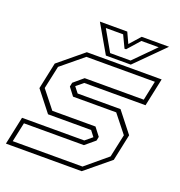

<svg xmlns="http://www.w3.org/2000/svg" viewBox="-127 -806 856 913"><g transform="rotate(20 301.0 -349.0)"><path d="M2.5 0 32.5 -141.5H347.5L384.5 -172L384 -169.5L361 -199.5H143L62 -302.5L90.5 -437L215.5 -540H594L564 -398.5H254L217 -368L217.5 -371L241.5 -340.5H458.5L539.5 -237.5L511 -103L386 0ZM29 -22H382L491 -113L516 -229L444.5 -319H226L195.5 -359L199.5 -379.5L248 -420.5H547L567.5 -518.5H221L110.5 -427.5L85.5 -311.5L156.5 -222H375L406.5 -181L402.5 -161L353.5 -120H50ZM306 -556 224 -698H362.5L387.5 -644L435.5 -698H574L432 -556ZM321 -574H424.5L528.5 -679H441L386 -617H378L348.5 -679H261Z"/></g></svg>

Font: Tourney ExtraLight
Style: Italic
Weight: 250
Italic angle: -12°
Version: Version 1.015